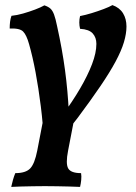

<svg xmlns="http://www.w3.org/2000/svg" viewBox="-20 -488 532 753"><path d="M153 81Q149 0 140 -71.5Q131 -143 119.5 -204.5Q108 -266 94 -315Q84 -351 70.5 -364.5Q57 -378 18 -376Q18 -390 19.5 -402.5Q21 -415 25 -426Q46 -428 70.5 -435Q95 -442 117.5 -450.5Q140 -459 154 -467Q169 -462 177.5 -454.5Q186 -447 192 -431Q198 -415 204 -385Q224 -295 235 -213Q246 -131 250 -46L226 -38Q265 -91 294.5 -141.5Q324 -192 341 -236.5Q358 -281 358 -316Q358 -341 343.5 -357Q329 -373 294 -375Q288 -400 294 -425Q315 -429 339.5 -436.5Q364 -444 386.5 -452.5Q409 -461 421 -468Q449 -458 462.5 -436Q476 -414 476 -384Q476 -356 466 -322.5Q456 -289 433.5 -247Q411 -205 374 -150.5Q337 -96 284 -25Q259 7 238.5 33Q218 59 201 79ZM24 245Q27 231 31 217Q35 203 40 191Q81 191 98.5 172.5Q116 154 126 103L158 -63H279L247 103Q237 154 247.5 172.5Q258 191 298 191Q300 203 298.5 218Q297 233 294 245Q275 244 252 243.5Q229 243 204.5 242.5Q180 242 156 242Q133 242 108 242.5Q83 243 61 243.5Q39 244 24 245Z"/></svg>

Font: Vollkorn SemiBold
Style: Italic
Weight: 600
Italic angle: -11°
Designer: Friedrich Althausen
Foundry: Friedrich Althausen
Version: Version 5.000